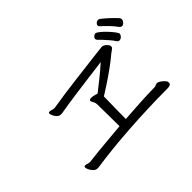

<svg xmlns="http://www.w3.org/2000/svg" viewBox="-122 -1024 1244 1244"><g transform="rotate(-45 500.0 -402.5)"><path d="M940 -603Q929 -603 920 -615Q909 -632 883.5 -659Q858 -686 836 -705Q830 -711 830 -718Q830 -727 838.5 -734.5Q847 -742 857 -742Q863 -742 871 -737Q891 -722 917 -698Q943 -674 965 -650Q970 -643 970 -636Q970 -625 960.5 -614Q951 -603 940 -603ZM894 -579Q894 -570 884.5 -559.5Q875 -549 862 -549Q852 -549 845 -559Q836 -574 820 -592.5Q804 -611 788 -628.5Q772 -646 762 -655Q757 -660 757 -667Q757 -676 765.5 -684Q774 -692 784 -692Q792 -692 810 -677.5Q828 -663 847.5 -642.5Q867 -622 880.5 -604Q894 -586 894 -579ZM895 -130Q895 -117 885.5 -113Q876 -109 859 -109Q769 -109 676.5 -105.5Q584 -102 496.5 -96Q409 -90 334 -82Q259 -74 204 -66Q186 -63 177 -63Q175 -63 172.5 -63.5Q170 -64 168 -64Q156 -66 145.5 -77.5Q135 -89 128.5 -102.5Q122 -116 122 -124Q122 -134 133 -134Q137 -134 141.5 -133Q146 -132 152 -130Q161 -127 171 -127Q174 -127 176.5 -127.5Q179 -128 180 -128Q245 -136 318.5 -142.5Q392 -149 469 -156Q469 -197 468.5 -240.5Q468 -284 467.5 -316Q467 -348 467 -356Q467 -373 459 -386Q451 -399 451 -406V-408Q454 -416 469 -416Q487 -416 518 -406Q547 -428 590.5 -463Q634 -498 677 -536Q622 -529 552.5 -520Q483 -511 411 -501Q339 -491 275 -480Q269 -479 264.5 -478.5Q260 -478 255 -478Q240 -478 228.5 -489.5Q217 -501 211 -515Q205 -529 205 -535Q205 -541 210 -543Q212 -544 216 -544Q222 -544 229.5 -542Q237 -540 242 -538Q244 -538 247 -537.5Q250 -537 253 -537Q257 -537 260 -537.5Q263 -538 264 -538Q310 -546 367.5 -554Q425 -562 486 -569.5Q547 -577 601 -583.5Q655 -590 694.5 -595Q734 -600 748 -601H751Q767 -601 782 -586.5Q797 -572 797 -560Q797 -550 787 -543Q777 -536 766 -528Q727 -495 682.5 -463Q638 -431 598 -405Q558 -379 534 -364Q534 -347 533 -310.5Q532 -274 531.5 -233Q531 -192 531 -160Q601 -165 670.5 -169Q740 -173 805 -174H807Q815 -174 822 -178Q829 -182 836 -182H838Q848 -182 861 -173Q874 -164 884.5 -153Q895 -142 895 -134Z"/></g></svg>

Font: QiushuiShotai
Style: Regular
Weight: 600
Designer: Fontworks Inc.
Foundry: Fontworks Inc.
Version: Version 1.250